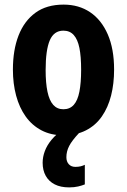

<svg xmlns="http://www.w3.org/2000/svg" viewBox="-20 -577 551 833"><path d="M475 -275Q475 -214 462 -162.5Q449 -111 422 -72Q395 -33 353 -11.5Q311 10 254 10Q201 10 160 -11.5Q119 -33 91.5 -71.5Q64 -110 50 -162Q36 -214 36 -275Q36 -360 60.5 -423Q85 -486 133.5 -521.5Q182 -557 256 -557Q322 -557 371 -524Q420 -491 447.5 -428Q475 -365 475 -275ZM178 -273Q178 -217 186 -179Q194 -141 211 -122Q228 -103 255 -103Q283 -103 300 -122Q317 -141 324.5 -179.5Q332 -218 332 -274Q332 -332 324.5 -369Q317 -406 300 -425Q283 -444 255 -444Q214 -444 196 -402Q178 -360 178 -273ZM268 105Q268 124 278.5 135.5Q289 147 307 147Q320 147 330 144.5Q340 142 348 138V223Q336 228 319 232Q302 236 280 236Q243 236 217.5 223Q192 210 178.5 186Q165 162 165 129Q165 104 174.5 78.5Q184 53 204 29Q224 5 255 -16L323 0Q292 33 280 56.5Q268 80 268 105Z"/></svg>

Font: Noto Sans Display Condensed
Style: Bold
Weight: 700
Width: 3
Designer: Monotype Design Team
Foundry: Monotype Imaging Inc.
Version: Version 2.003